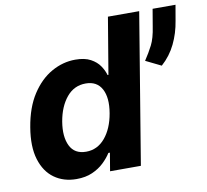

<svg xmlns="http://www.w3.org/2000/svg" viewBox="-81 -816 988 915"><g transform="rotate(-10 413.0 -359.0)"><path d="M529.8 0 649.9 -727.3H498.6L452.8 -453.8H448.6Q442.5 -476.2 427.1 -498.9Q411.7 -521.7 383.3 -537.1Q354.8 -552.6 309.4 -552.6Q249.4 -552.6 194.2 -521.5Q138.9 -490.4 98.4 -428.1Q57.9 -365.8 42.5 -272Q27.2 -180.8 46.4 -118.1Q65.6 -55.4 110.5 -23.3Q155.4 8.9 217.6 8.9Q261.6 8.9 294.5 -5.7Q327.4 -20.2 350.5 -42.4Q373.7 -64.6 387.9 -87.4H395.4L380.7 0ZM426.6 -272.7Q414.2 -199.9 377 -155.7Q339.8 -111.5 285.1 -111.5Q229 -111.5 207.2 -156.4Q185.3 -201.3 197.2 -272.7Q209.3 -343.8 245.8 -388Q282.3 -432.2 338.4 -432.2Q393.1 -432.2 416.1 -389Q439.1 -345.9 426.6 -272.7ZM825.6 -727.3 812.5 -651.6Q803.3 -593.4 778.6 -542.3Q753.9 -491.1 710.9 -452.8L636.4 -489.3Q659.4 -523.8 676 -556.3Q692.5 -588.8 700.6 -643.5L714.8 -727.3Z"/></g></svg>

Font: Inter UI
Style: Bold Italic
Weight: 700
Italic angle: 9.39999°
Designer: Rasmus Andersson
Foundry: rsms
Version: 3.2;8d6f07862